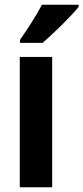

<svg xmlns="http://www.w3.org/2000/svg" viewBox="-20 -786 350 806"><path d="M310 -757V-766H156C132 -721 98 -667 64 -619V-606H159C206 -647 280 -719 310 -757ZM199 0V-547H63V0Z"/></svg>

Font: Noto Sans Devanagari Condensed
Style: Bold
Weight: 700
Width: 3
Designer: Jelle Bosma - Monotype Design Team
Foundry: Monotype Imaging Inc.
Version: Version 2.004